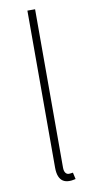

<svg xmlns="http://www.w3.org/2000/svg" viewBox="-91 -833 437 885"><g transform="rotate(-10 127.0 -390.5)"><path d="M159 13Q142 13 130 5.5Q118 -2 111.5 -18Q105 -34 105 -59V-794H141V-53Q141 -37 147 -28.5Q153 -20 163 -20Q166 -20 170 -20.5Q174 -21 182 -22L189 9Q182 10 176 11.5Q170 13 159 13Z"/></g></svg>

Font: Noto Sans SC Thin Thin
Style: Regular
Weight: 250
Version: Version 2.004-H2;hotconv 1.0.118;makeotfexe 2.5.65603